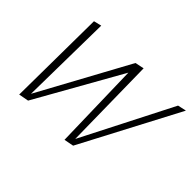

<svg xmlns="http://www.w3.org/2000/svg" viewBox="-103 -692 887 887"><g transform="rotate(45 341.0 -248.5)"><path d="M413.1 -40 405.8 -494.1 361.8 -484.9 121.1 -43 127.9 -495.1 89.8 -485.8 85 -2 133.8 -11.2 370.1 -430.2 380.9 -2 428.2 -11.2 682.1 -494.1 640.1 -484.9Z"/></g></svg>

Font: Comic Neue Angular Light Italic
Style: Regular
Weight: 300
Italic angle: -12°
Designer: Craig Rozynski
Foundry: Craig Rozynski
Version: Version 2.003